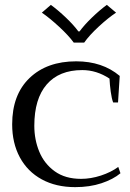

<svg xmlns="http://www.w3.org/2000/svg" viewBox="-20 -759 536 789"><path d="M152 -707 189 -739Q219 -717 251 -686.5Q283 -656 302 -630H307Q326 -656 357.5 -686.5Q389 -717 419 -739L457 -707Q425 -686 386 -650Q347 -614 326 -584H283Q262 -613 223 -649Q184 -685 152 -707ZM30 -248Q30 -370 101.5 -438.5Q173 -507 293 -507Q401 -507 472 -447L465 -338H445Q439 -353 435 -382.5Q431 -412 430 -436Q377 -471 318 -471Q223 -471 172 -412Q121 -353 121 -242Q121 -185 141.5 -135.5Q162 -86 205 -55Q248 -24 313 -24Q353 -24 394.5 -37.5Q436 -51 466 -73L475 -47Q445 -22 397 -6Q349 10 289 10Q210 10 151.5 -22Q93 -54 61.5 -112.5Q30 -171 30 -248Z"/></svg>

Font: Trirong
Style: Regular
Weight: 400
Version: Version 1.000